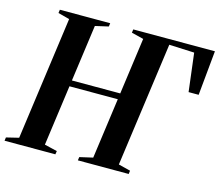

<svg xmlns="http://www.w3.org/2000/svg" viewBox="-117 -878 1159 1013"><g transform="rotate(15 462.0 -371.5)"><path d="M-13 0 -10.5 -18.5 57.5 -35 150 -708 87.5 -724.5 90 -743H365L362.5 -724.5L290.5 -708L248 -399H512L554.5 -708L488.5 -724.5L491 -743H937L913.5 -499H858.5L833 -708L695.5 -714L602 -35L667.5 -18.5L665 0H387.5L390 -18.5L462 -35L507.5 -366H243.5L198 -35L267.5 -18.5L264.5 0Z"/></g></svg>

Font: Merriweather 144pt SemiBold
Style: Italic
Weight: 600
Italic angle: -7.8°
Version: Version 2.101